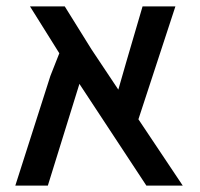

<svg xmlns="http://www.w3.org/2000/svg" viewBox="-20 -582 626 602"><path d="M553 0H439L229 -319L130 0H28L138 -344L166 -415L74 -562H183L267 -427L351 -301L376 -388L427 -562H530L414 -208Z"/></svg>

Font: Assistant SemiBold
Style: Regular
Weight: 600
Designer: Hebrew By Ben Nathan, Latin by Paul Hunt
Version: Version 3.000